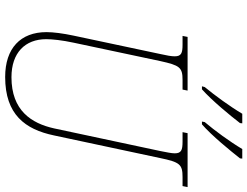

<svg xmlns="http://www.w3.org/2000/svg" viewBox="-130 -842 981 762"><g transform="rotate(90 361.0 -460.5)"><path d="M464 -782 462 -771H473C518 -810 578 -884 608 -922L609 -931H571C542 -882 498 -822 464 -782ZM325 -782 322 -771H334C378 -810 439 -884 468 -922L469 -931H431C402 -882 358 -822 325 -782ZM285 10C434 10 493 -69 517 -184L607 -606C623 -683 632 -694 682 -694H718L722 -714H508L504 -694H542C575 -694 588 -689 588 -663C588 -650 584 -632 579 -606L489 -184C469 -94 418 -15 286 -15C189 -15 135 -69 135 -153C135 -176 139 -216 149 -262L222 -606C239 -683 247 -694 297 -694H335L339 -714H126L122 -694H157C190 -694 203 -689 203 -663C203 -650 200 -632 194 -606L121 -262C112 -220 107 -181 107 -154C107 -51 171 10 285 10Z"/></g></svg>

Font: Noto Serif SemiCondensed Thin
Style: Italic
Weight: 100
Width: 4
Italic angle: -12°
Designer: Monotype Design Team
Foundry: Monotype Imaging Inc.
Version: Version 2.013